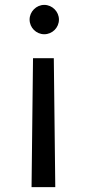

<svg xmlns="http://www.w3.org/2000/svg" viewBox="-20 -559 352 785"><path d="M109 206H206L200 -321H115ZM101 -479C101 -446 128 -419 161 -419C194 -419 221 -446 221 -479C221 -511 194 -539 161 -539C128 -539 101 -511 101 -479Z"/></svg>

Font: Mluvka Medium
Style: Regular
Weight: 500
Designer: Modified by Jiří Krblich, Original typeface by Gumpita Rahayu
Foundry: Gumpita Rahayu & Jiří Krblich
Version: Version 2.000;Glyphs 3.1.1 (3134)